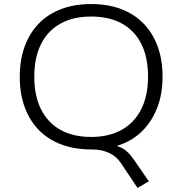

<svg xmlns="http://www.w3.org/2000/svg" viewBox="-20 -733 903 952"><path d="M662 199 579 75Q557 42 520.5 25Q484 8 435 8L491 -17Q531 -17 558 -9.5Q585 -2 605.5 15Q626 32 646 62L718 166ZM432 8Q350 8 284.5 -16.5Q219 -41 173 -88Q127 -135 102.5 -201.5Q78 -268 78 -352Q78 -436 102.5 -503Q127 -570 173 -617Q219 -664 284.5 -688.5Q350 -713 432 -713Q514 -713 579.5 -688.5Q645 -664 691 -617Q737 -570 761.5 -503.5Q786 -437 786 -353Q786 -269 761 -202.5Q736 -136 690.5 -88.5Q645 -41 579.5 -16.5Q514 8 432 8ZM432 -54Q520 -54 583 -89Q646 -124 680 -191Q714 -258 714 -353Q714 -449 680.5 -515.5Q647 -582 584 -616.5Q521 -651 432 -651Q343 -651 280 -616Q217 -581 183.5 -514.5Q150 -448 150 -353Q150 -258 183.5 -191Q217 -124 280 -89Q343 -54 432 -54Z"/></svg>

Font: Nunito Sans 10pt SemiExpanded Light
Style: Regular
Weight: 300
Width: 6
Designer: Vernon Adams
Foundry: Vernon Adams
Version: Version 3.101;gftools[0.9.27]